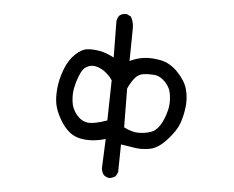

<svg xmlns="http://www.w3.org/2000/svg" viewBox="-54 -707 1108 908"><g transform="rotate(5 500.0 -253.0)"><path d="M497.1 136.7Q481.4 134.8 469.7 125Q460 111.3 458 93.8L463.9 -45.9Q413.1 -30.3 367.2 -34.2Q321.3 -38.1 293 -61Q264.6 -84 243.7 -121.6Q222.7 -159.2 216.8 -190.4Q210.9 -221.7 214.8 -264.6Q218.8 -307.6 236.3 -354.5Q253.9 -401.4 283.7 -429.7Q313.5 -458 339.8 -460.9Q366.2 -463.9 399.4 -458Q432.6 -452.1 467.8 -432.6L465.8 -605.5Q467.8 -621.1 477.5 -632.8Q491.2 -644.5 512.7 -642.6L532.2 -632.8Q547.9 -605.5 545.9 -570.3L543.9 -422.9Q575.2 -438.5 610.4 -443.4Q645.5 -448.2 690.4 -439.5Q735.4 -430.7 772.9 -391.6Q810.5 -352.5 821.3 -312.5Q832 -272.5 827.1 -229.5Q822.3 -186.5 808.6 -149.4Q794.9 -112.3 754.4 -68.4Q713.9 -24.4 674.8 -17.6Q635.7 -10.7 605 -16.1Q574.2 -21.5 538.1 -26.4L536.1 105.5L526.4 125Q512.7 134.8 497.1 136.7ZM688.5 -104.5 704.1 -118.2Q717.8 -133.8 728.5 -157.2Q739.3 -180.7 746.1 -209Q752.9 -237.3 749 -274.4Q745.1 -311.5 720.7 -337.9Q696.3 -364.3 669.9 -367.2Q643.6 -370.1 617.2 -367.2Q590.8 -364.3 573.2 -341.8Q555.7 -319.3 543.9 -292L545.9 -108.4Q585 -86.9 624 -88.9Q663.1 -90.8 688.5 -104.5ZM463.9 -133.8 467.8 -325.2Q444.3 -358.4 414.1 -374Q383.8 -389.6 361.3 -383.8Q338.9 -377.9 328.1 -363.3Q317.4 -348.6 308.6 -325.2Q299.8 -301.8 293.9 -273.4Q288.1 -245.1 292 -210Q295.9 -174.8 318.4 -147.5Q340.8 -120.1 370.6 -115.7Q400.4 -111.3 463.9 -133.8Z"/></g></svg>

Font: JasonHandwriting2
Style: Regular
Weight: 400
Version: Version 1.05.10